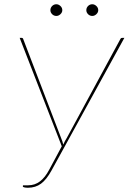

<svg xmlns="http://www.w3.org/2000/svg" viewBox="-20 -878 605 903"><path d="M112.5 -6.5Q143.5 -6.5 167.8 -24.8Q192 -43 211.5 -80L270.5 -190L72.5 -700H82.5Q86.5 -700 88.5 -696L267.5 -228.5Q270.5 -221.5 273.2 -213.5Q276 -205.5 277.5 -198Q284.5 -214 294 -229L547 -696Q549.5 -700 554.5 -700H565L222.5 -76.5Q199 -33.5 173 -14.2Q147 5 111.5 5Q101 5 94 3.2Q87 1.5 87.5 -1.5L88 -6.5ZM273 -830Q273 -819.5 264.2 -811.2Q255.5 -803 245 -803Q233.5 -803 225.2 -811.2Q217 -819.5 217 -830Q217 -841.5 225.2 -849.8Q233.5 -858 245 -858Q255.5 -858 264.2 -849.8Q273 -841.5 273 -830ZM442 -830Q442 -819.5 433.2 -811.2Q424.5 -803 414 -803Q402.5 -803 394.2 -811.2Q386 -819.5 386 -830Q386 -841.5 394.2 -849.8Q402.5 -858 414 -858Q424.5 -858 433.2 -849.8Q442 -841.5 442 -830Z"/></svg>

Font: Lato Hairline
Style: Italic
Weight: 100
Italic angle: -7°
Designer: Lukasz Dziedzic
Foundry: tyPoland Lukasz Dziedzic
Version: Version 2.007; 2014-02-27